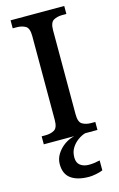

<svg xmlns="http://www.w3.org/2000/svg" viewBox="-142 -771 661 1068"><g transform="rotate(-15 189.0 -237.0)"><path d="M35 0V-46H57Q87 -46 108 -58Q129 -70 129 -115V-599Q129 -644 108 -656Q87 -668 57 -668H35V-714H344V-668H321Q291 -668 270 -656Q249 -644 249 -599V-115Q249 -70 270 -58Q291 -46 321 -46H344V0ZM233 240Q166 240 129 213.5Q92 187 92 130Q92 99 109 72Q126 45 152.5 26Q179 7 210 0H273Q252 6 230.5 21.5Q209 37 194.5 60Q180 83 180 115Q180 146 199.5 160.5Q219 175 249 175Q263 175 278.5 173Q294 171 312 167V224Q296 231 272.5 235.5Q249 240 233 240Z"/></g></svg>

Font: Noto Nastaliq Urdu Medium
Style: Regular
Weight: 500
Designer: Monotype Design Team (Patrick Giasson: type design, Kamal Mansour: OpenType code, Glenda Bellarosa). Updated by Simon Co
Foundry: Monotype Imaging Inc., Simon Cozens
Version: Version 3.007